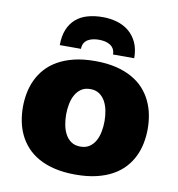

<svg xmlns="http://www.w3.org/2000/svg" viewBox="-85 -831 857 923"><g transform="rotate(10 344.0 -369.5)"><path d="M343.8 14.2Q286.1 14.2 241.2 3.4Q196.3 -7.3 162.6 -26.4Q128.9 -45.4 105.2 -71.5Q81.5 -97.7 66.9 -128.4Q52.2 -159.2 45.7 -193.4Q39.1 -227.5 39.1 -262.7Q39.1 -297.4 45.7 -331.3Q52.2 -365.2 66.9 -396.2Q81.5 -427.2 105 -453.4Q128.4 -479.5 162.4 -498.8Q196.3 -518.1 241.2 -529.1Q286.1 -540 343.8 -540Q401.4 -540 446.3 -529.1Q491.2 -518.1 525.1 -498.8Q559.1 -479.5 582.5 -453.4Q606 -427.2 620.6 -396.2Q635.3 -365.2 641.8 -331.3Q648.4 -297.4 648.4 -262.7Q648.4 -227.5 641.8 -193.4Q635.3 -159.2 620.6 -128.4Q606 -97.7 582.3 -71.5Q558.6 -45.4 524.9 -26.4Q491.2 -7.3 446.3 3.4Q401.4 14.2 343.8 14.2ZM250 -262.7Q250 -236.3 254.9 -211.2Q259.8 -186 270.8 -166.3Q281.7 -146.5 299.6 -134.5Q317.4 -122.6 343.8 -122.6Q370.1 -122.6 387.9 -134.5Q405.8 -146.5 416.7 -166.3Q427.7 -186 432.6 -211.2Q437.5 -236.3 437.5 -262.7Q437.5 -289.1 432.6 -314.2Q427.7 -339.4 416.7 -359.1Q405.8 -378.9 387.9 -391.1Q370.1 -403.3 343.8 -403.3Q317.4 -403.3 299.6 -391.1Q281.7 -378.9 270.8 -359.1Q259.8 -339.4 254.9 -314.2Q250 -289.1 250 -262.7ZM421.9 -585.9Q421.9 -602.5 415 -613.8Q408.2 -625 397.2 -631.6Q386.2 -638.2 372.3 -641.1Q358.4 -644 343.8 -644Q329.1 -644 314.9 -641.1Q300.8 -638.2 289.8 -631.6Q278.8 -625 272.2 -613.8Q265.6 -602.5 265.6 -585.9H162.1Q162.1 -630.4 175.3 -662.4Q188.5 -694.3 212.2 -714.8Q235.8 -735.4 269.3 -744.9Q302.7 -754.4 343.8 -754.4Q379.4 -754.4 412.4 -744.9Q445.3 -735.4 470.5 -714.8Q495.6 -694.3 510.5 -662.4Q525.4 -630.4 525.4 -585.9Z"/></g></svg>

Font: Candal
Style: Regular
Weight: 400
Designer: vernon adams
Foundry: vernon adams
Version: Version 1.000